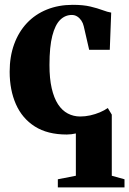

<svg xmlns="http://www.w3.org/2000/svg" viewBox="-20 -560 548 815"><path d="M225.5 235.5V201L302 186V6.5Q292.5 8.5 282.8 9.8Q273 11 263.5 11Q181.5 11 127.8 -23.2Q74 -57.5 47.5 -117.8Q21 -178 21 -255.5Q21 -320 40 -372.2Q59 -424.5 94.2 -462Q129.5 -499.5 179 -519.5Q228.5 -539.5 289 -539.5Q333.5 -539.5 363.8 -532.2Q394 -525 415.2 -517Q436.5 -509 452 -506.5L446 -348.5H358.5L335.5 -448.5Q332.5 -462 325.2 -472.8Q318 -483.5 307.8 -490Q297.5 -496.5 285 -496.5Q256.5 -496.5 235.2 -475.5Q214 -454.5 202 -408Q190 -361.5 190 -284Q190 -226.5 199.5 -185.2Q209 -144 226.2 -117.5Q243.5 -91 267.8 -78.2Q292 -65.5 320.5 -65.5Q341.5 -65.5 363 -70.2Q384.5 -75 404 -83.2Q423.5 -91.5 437.5 -101.5L454.5 -73.5V186L508.5 201V235.5Z"/></svg>

Font: Merriweather 96pt ExtraBold
Style: Regular
Weight: 800
Version: Version 2.100